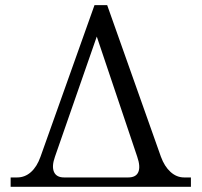

<svg xmlns="http://www.w3.org/2000/svg" viewBox="-20 -720 777 740"><path d="M600.1 -116.2Q613.8 -78.6 637.2 -57.4Q660.6 -36.1 689.9 -36.1H715.8V0H21V-36.1H45.9Q76.2 -36.1 99.4 -56.9Q122.6 -77.6 136.2 -116.2L344.2 -700.2H393.1ZM191.9 -116.2Q178.7 -79.1 188 -57.6Q197.3 -36.1 227.1 -36.1H474.1Q504.4 -36.1 513.2 -57.1Q522 -78.1 508.8 -116.2L353 -579.1Z"/></svg>

Font: LT Superior Serif
Style: Regular
Weight: 400
Designer: Daniel Lyons
Foundry: LyonsType
Version: Version 2.120;FEAKit 1.0